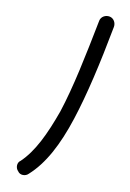

<svg xmlns="http://www.w3.org/2000/svg" viewBox="18 -590 160 237"><g transform="rotate(-90 98.5 -472.0)"><path d="M18 -527C16 -532 9 -533 5 -530C0 -528 -1 -521 2 -517C15 -496 38 -478 70 -461C100 -445 138 -429 183 -412C188 -410 194 -412 196 -417C198 -422 196 -428 191 -430C147 -447 109 -462 79 -478C51 -494 30 -509 18 -527Z"/></g></svg>

Font: Mistral SingleLine OTF-SVG Regular
Style: Regular
Weight: 300
Designer: François Chastanet, Élisa Garzelli, Anais Alves, Morgane Autin
Foundry: institut supérieur des arts et du design Toulouse / isdaT
Version: Version 1.000;hotconv 1.0.117;makeotfexe 2.5.65602 DEVELOPME